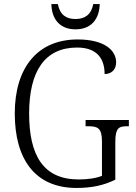

<svg xmlns="http://www.w3.org/2000/svg" viewBox="-20 -919 671 949"><path d="M353 -774C433 -774 471 -827 473 -899H441C431 -846 399 -825 353 -825C307 -825 276 -846 266 -899H234C235 -827 274 -774 353 -774ZM358 10C435 10 493 -3 550 -31V-217C550 -286 567 -295 608 -295H617V-326H403V-295H417C463 -295 484 -286 484 -219V-50C456 -38 412 -32 369 -32C193 -32 124 -152 124 -358C124 -569 203 -684 361 -684C464 -684 497 -624 497 -553C530 -553 554 -574 554 -611C554 -671 495 -724 364 -724C165 -724 53 -584 53 -358C53 -134 152 10 358 10Z"/></svg>

Font: Noto Serif Georgian SemiCondensed Light
Style: Regular
Weight: 300
Width: 4
Designer: Monotype Design Team, Akaki Razmadze
Foundry: Google LLC
Version: Version 2.003